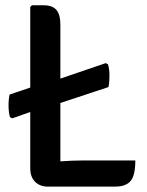

<svg xmlns="http://www.w3.org/2000/svg" viewBox="-20 -708 560 730"><path d="M191.5 -310.5 120 -291 26.5 -258 18 -262.5Q13 -279 12.5 -303.2Q12 -327.5 16.5 -348.5L120 -383.5L191.5 -403L382 -468L390.5 -463.5Q396 -446.5 396.2 -422.5Q396.5 -398.5 392.5 -377ZM209.5 1.5H161.5Q132 1.5 113.5 -16.8Q95 -35 95 -69V-681.5L101.5 -688H145Q179.5 -688 194.5 -670.2Q209.5 -652.5 209.5 -614.5ZM494.5 -98Q494.5 -41 476.5 -19.8Q458.5 1.5 417 1.5H161.5L102 -82.5Q151.5 -90.5 203.8 -94.2Q256 -98 299 -98Z"/></svg>

Font: Signika Negative Medium
Style: Regular
Weight: 500
Designer: Anna Giedry
Foundry: Anna Giedry
Version: Version 2.001